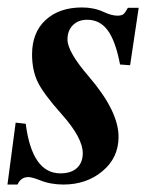

<svg xmlns="http://www.w3.org/2000/svg" viewBox="-20 -482 429 515"><path d="M352 -461 329 -307 302 -309Q290 -372 269 -400.5Q248 -429 214 -429Q190 -429 175.5 -414.5Q161 -400 161 -376Q161 -343 218 -277Q298 -184 298 -115Q298 -59 255 -23Q212 13 150 13Q115 13 86 1Q65 -7 56 -7Q36 -7 27 13H0L22 -153L49 -150Q66 -17 142 -17Q171 -17 186.5 -31.5Q202 -46 202 -71Q202 -112 146 -175Q96 -231 81 -262.5Q66 -294 66 -336Q66 -395 102.5 -428.5Q139 -462 200 -462Q232 -462 258 -450Q279 -440 295 -440Q306 -440 311 -444Q316 -448 323 -461Z"/></svg>

Font: STIX MathJax Alphabets
Style: Bold Italic
Weight: 700
Italic angle: -16.33°
Designer: MicroPress Inc., with final additions and corrections provided by Coen Hoffman, Elsevier (retired)
Version: Version 1.1.1